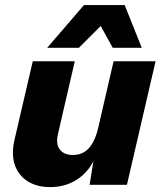

<svg xmlns="http://www.w3.org/2000/svg" viewBox="-20 -748 650 777"><path d="M183 9.2Q130.2 9.2 92.9 -13.8Q55.6 -36.8 40.4 -79.4Q25.2 -122 38.4 -181L112.6 -500H282.6L214.8 -206.4Q204.8 -164.6 222.2 -142.7Q239.6 -120.8 274.8 -120.8Q302.2 -120.8 321.9 -133.3Q341.6 -145.8 355.4 -170.4Q369.2 -195 377.4 -230.4L439.6 -500H609.6L493.6 0H342.6L368.2 -159.4L377 -144.2Q355.8 -70 304.3 -30.4Q252.8 9.2 183 9.2ZM171 -554.6 320 -727.6H484.4L553.8 -554.6H436.2L387.6 -642.8L299.4 -554.6Z"/></svg>

Font: Work Sans
Style: Italic
Weight: 400
Italic angle: -13°
Designer: Wei Huang
Foundry: Wei Huang
Version: Version 2.012